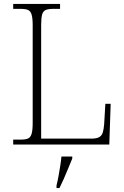

<svg xmlns="http://www.w3.org/2000/svg" viewBox="-20 -734 631 975"><path d="M47 0V-25H84Q109 -25 122 -30.5Q135 -36 140.5 -54.5Q146 -73 146 -109V-605Q146 -642 140.5 -660Q135 -678 122 -683.5Q109 -689 84 -689H47V-714H285V-689H251Q226 -689 212.5 -683.5Q199 -678 194 -660.5Q189 -643 189 -606V-30H443Q470 -30 483.5 -37.5Q497 -45 502 -61.5Q507 -78 509 -104L515 -207H542L535 0ZM267 208Q273 184 277.5 158.5Q282 133 286 108Q290 83 292 61H347V71Q338 92 327 119.5Q316 147 304 174Q292 201 282 221H267Z"/></svg>

Font: Noto Serif Bengali ExtraLight
Style: Regular
Weight: 250
Version: Version 2.003